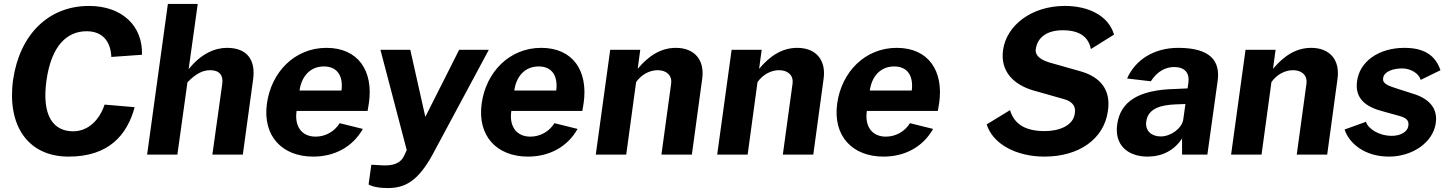

<svg xmlns="http://www.w3.org/2000/svg" viewBox="-20 -782 7312 971"><path d="M430 -752C225 -752 79 -607 46 -377C15 -147 121 10 327 10C530 10 623 -99 661 -240L509 -253C483 -175 426 -118 350 -118C250 -118 190 -196 215 -375C240 -554 321 -624 418 -624C501 -624 540 -570 543 -494L698 -505C703 -650 598 -752 430 -752Z M877 0 928 -366C969 -407 1002 -427 1043 -427C1090 -427 1110 -401 1104 -358L1054 0H1208L1260 -380C1274 -481 1228 -540 1128 -540C1067 -540 997 -511 934 -432L980 -762H829L724 0Z M1839 -221 1846 -263C1868 -422 1793 -540 1631 -540C1470 -540 1352 -417 1330 -259C1307 -94 1407 10 1564 10C1671 10 1763 -38 1815 -130L1698 -159C1672 -118 1628 -91 1576 -91C1507 -91 1468 -142 1480 -221ZM1495 -324C1503 -389 1544 -446 1618 -446C1689 -446 1716 -394 1707 -324Z M1941 169C2025 169 2092 138 2168 -1L2452 -530H2302L2131 -191L2055 -530H1904L2037 -23L2025 3C2017 19 2000 60 1910 54L1858 51L1844 151C1844 151 1869 169 1941 169Z M2925 -221 2932 -263C2954 -422 2879 -540 2717 -540C2556 -540 2438 -417 2416 -259C2393 -94 2493 10 2650 10C2757 10 2849 -38 2901 -130L2784 -159C2758 -118 2714 -91 2662 -91C2593 -91 2554 -142 2566 -221ZM2581 -324C2589 -389 2630 -446 2704 -446C2775 -446 2802 -394 2793 -324Z M3147 0 3197 -367C3225 -406 3266 -427 3306 -427C3351 -427 3380 -401 3374 -358L3325 0H3479L3531 -382C3545 -478 3493 -540 3398 -540C3325 -540 3263 -503 3205 -434L3218 -530H3066L2993 0Z M3761 0 3811 -367C3839 -406 3880 -427 3920 -427C3965 -427 3994 -401 3988 -358L3939 0H4093L4145 -382C4159 -478 4107 -540 4012 -540C3939 -540 3877 -503 3819 -434L3832 -530H3680L3607 0Z M4723 -221 4730 -263C4752 -422 4677 -540 4515 -540C4354 -540 4236 -417 4214 -259C4191 -94 4291 10 4448 10C4555 10 4647 -38 4699 -130L4582 -159C4556 -118 4512 -91 4460 -91C4391 -91 4352 -142 4364 -221ZM4379 -324C4387 -389 4428 -446 4502 -446C4573 -446 4600 -394 4591 -324Z M5262 10C5438 10 5564 -80 5583 -221C5599 -326 5547 -394 5439 -423L5287 -466C5224 -485 5213 -514 5219 -538C5228 -592 5274 -629 5354 -629C5446 -629 5485 -591 5497 -534L5614 -607C5585 -705 5482 -752 5365 -752C5195 -752 5070 -652 5053 -530C5037 -422 5106 -353 5208 -324L5360 -281C5410 -267 5422 -239 5415 -205C5406 -146 5335 -119 5264 -119C5164 -119 5109 -155 5088 -225L4970 -153C5000 -55 5118 10 5262 10Z M5784 10C5856 10 5919 -21 5958 -82V0H6086L6138 -373C6152 -473 6102 -540 5939 -540C5816 -540 5722 -480 5680 -385L5800 -371C5834 -424 5878 -443 5918 -443C5972 -443 5997 -413 5990 -363L5986 -335L5923 -332C5737 -328 5646 -268 5630 -153C5615 -48 5684 10 5784 10ZM5850 -92C5804 -92 5770 -120 5777 -168C5786 -235 5854 -251 5923 -254L5975 -256L5964 -177C5957 -133 5902 -92 5850 -92Z M6360 0 6410 -367C6438 -406 6479 -427 6519 -427C6564 -427 6593 -401 6587 -358L6538 0H6692L6744 -382C6758 -478 6706 -540 6611 -540C6538 -540 6476 -503 6418 -434L6431 -530H6279L6206 0Z M7004 10C7126 10 7228 -64 7241 -159C7249 -212 7232 -277 7123 -309L7048 -333C6998 -349 6970 -359 6975 -388C6980 -421 7027 -436 7071 -436C7113 -436 7155 -412 7165 -378L7265 -427C7243 -489 7198 -540 7083 -540C6949 -540 6855 -468 6843 -371C6831 -283 6888 -241 6973 -219L7056 -196C7092 -186 7108 -173 7102 -143C7097 -114 7061 -95 7019 -95C6953 -95 6899 -131 6888 -166L6780 -127C6803 -56 6883 10 7004 10Z"/></svg>

Font: Cheyenne Sans
Style: Bold Italic
Weight: 700
Italic angle: -8.13011°
Designer: The Public Sans project authors (U.S. Web Design System), Libre Franklin designed by Pablo Impallari and Rodrigo Fuenzal
Foundry: The Cheyenne Sans Project Authors
Version: Version 2.007